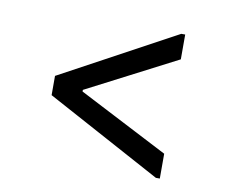

<svg xmlns="http://www.w3.org/2000/svg" viewBox="-57 -617 680 579"><g transform="rotate(10 283.0 -327.5)"><path d="M466 -548H454L101 -357V-298L454 -107H466V-183L191 -325V-330L466 -472Z"/></g></svg>

Font: Be Vietnam
Style: Regular
Weight: 400
Designer: Gabriel Lam
Foundry: TypeRant
Version: Version 4.000